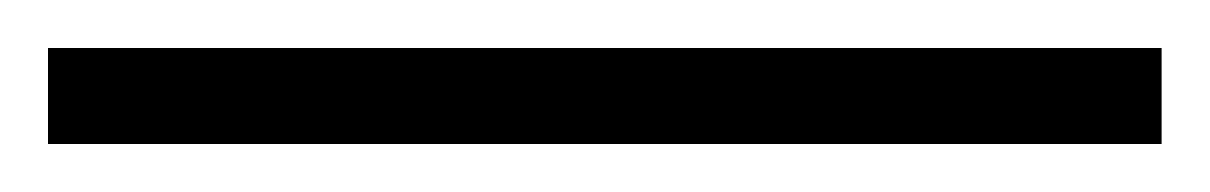

<svg xmlns="http://www.w3.org/2000/svg" viewBox="-20 44 504 80"><path d="M0 64H464V104H0Z"/></svg>

Font: BellefairVN
Style: Regular
Weight: 400
Designer: Nick Shinn, Liron Lavi Turkenic
Foundry: Shinntype
Version: Version 1.003